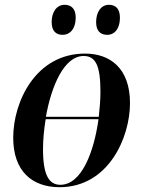

<svg xmlns="http://www.w3.org/2000/svg" viewBox="-20 -769 610 799"><path d="M427 -624C453 -624 479 -645 479 -696C479 -733 461 -749 433 -749C400 -749 380 -718 380 -677C380 -640 398 -624 427 -624ZM241 -624C268 -624 295 -645 295 -697C295 -733 276 -749 249 -749C215 -749 195 -718 195 -677C195 -640 213 -624 241 -624ZM228 10C431 10 521 -196 521 -340C521 -486 437 -546 334 -546C128 -546 35 -345 35 -196C35 -57 113 10 228 10ZM328 -536C378 -536 398 -496 398 -387C398 -354 395 -319 391 -283H171C194 -412 247 -536 328 -536ZM231 0C184 0 159 -40 159 -148C159 -187 163 -230 170 -273H390C371 -137 320 0 231 0Z"/></svg>

Font: Noto Serif Display SemiCondensed SemiBold
Style: Italic
Weight: 600
Width: 4
Italic angle: -12°
Designer: Monotype Design Team
Foundry: Monotype Imaging Inc.
Version: Version 2.009